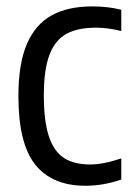

<svg xmlns="http://www.w3.org/2000/svg" viewBox="-20 -571 410 600"><path d="M37.5 -271Q37.5 -372 64.2 -433.8Q91 -495.5 141.8 -523.2Q192.5 -551 268.5 -551Q317 -551 359 -540.5V-474Q317.5 -484.5 280 -484.5Q222.5 -484.5 187.2 -465Q152 -445.5 134.5 -399.5Q117 -353.5 117 -273.5Q117 -191.5 133 -144.2Q149 -97 180.5 -77Q212 -57 261.5 -57Q302.5 -57 359 -76V-10Q303.5 9.5 247 9.5Q143 9.5 90.2 -56.5Q37.5 -122.5 37.5 -271Z"/></svg>

Font: Encode Sans Condensed
Style: Regular
Weight: 400
Width: 3
Designer: Multiple Designers
Foundry: Impallari Type
Version: Version 2.000